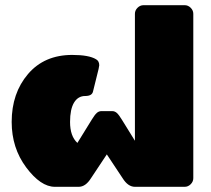

<svg xmlns="http://www.w3.org/2000/svg" viewBox="-20 -720 815 740"><path d="M25 -250Q25 -360.8 87.9 -434.6Q150.8 -508.3 258.3 -508.3Q322.5 -508.3 350 -491.7Q362.5 -485 362.5 -468.3L360 -454.2L338.3 -366.7Q334.2 -350 308.3 -350Q280.8 -350 265.4 -324.6Q250 -299.2 250 -250Q250 -195 278.3 -169.2L333.3 -258.3Q345 -277.5 352.9 -284.6Q360.8 -291.7 370.8 -291.7H391.7H412.5Q422.5 -291.7 430.4 -284.6Q438.3 -277.5 450 -258.3L500 -177.5V-666.7Q500 -680 510 -690Q520 -700 533.3 -700H691.7Q705 -700 715 -690Q725 -680 725 -666.7V-33.3Q725 -20 715 -10Q705 0 691.7 0H500Q473.3 0 452.5 -33.3L391.7 -125L330.8 -33.3Q310 0 283.3 0H191.7Q136.7 0 80.8 -75Q25 -150 25 -250Z"/></svg>

Font: BoonTook Mon
Style: Regular
Weight: 400
Designer: Sungsit Sawaiwan
Foundry: FontUni
Version: Version 3.0